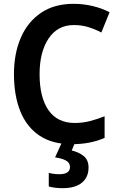

<svg xmlns="http://www.w3.org/2000/svg" viewBox="-20 -744 621 1004"><path d="M366 -613Q281 -613 234 -542.5Q187 -472 187 -356Q187 -235 233.5 -168Q280 -101 371 -101Q413 -101 451 -111Q489 -121 527 -136V-23Q453 10 355 10Q254 10 187 -34.5Q120 -79 86.5 -161.5Q53 -244 53 -357Q53 -464 89 -547Q125 -630 194.5 -677Q264 -724 365 -724Q414 -724 462 -713Q510 -702 553 -680L510 -574Q478 -591 442.5 -602Q407 -613 366 -613ZM443 132Q443 183 408 211.5Q373 240 308 240Q286 240 267 237.5Q248 235 235 231V160Q261 167 290 167Q346 167 346 129Q346 107 325 95.5Q304 84 268 79L304 0H373L355 43Q391 51 417 71.5Q443 92 443 132Z"/></svg>

Font: Noto Sans Bengali SemiCondensed SemiBold
Style: Regular
Weight: 600
Width: 4
Designer: Joana Ranito - Universal Thirst; Jelle Bosma - Monotype Design Team
Foundry: Universal Thirst ehf.
Version: Version 3.000; ttfautohint (v1.8.4.7-5d5b)